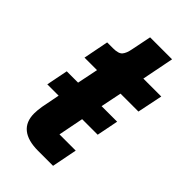

<svg xmlns="http://www.w3.org/2000/svg" viewBox="-207 -735 803 803"><g transform="rotate(45 194.5 -333.5)"><path d="M296 -112 274 0H186Q125 0 94 -25Q63 -50 63 -99Q63 -107 64 -119Q65 -131 67 -142L83 -224H16L35 -320H102L121 -413H47L69 -525H104Q136 -525 147 -538Q158 -551 163 -578L181 -667H311L283 -525H389L366 -413H260L241 -320H333L314 -224H222L200 -112Z"/></g></svg>

Font: IBM Plex Sans
Style: Bold Italic
Weight: 700
Italic angle: -11.31°
Designer: Mike Abbink, Paul van der Laan, Pieter van Rosmalen
Foundry: Bold Monday
Version: Version 3.201